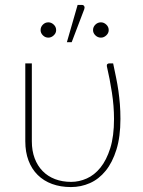

<svg xmlns="http://www.w3.org/2000/svg" viewBox="-20 -750 580 778"><path d="M438.5 -493Q445 -462 450.5 -435.2Q456 -408.5 459.8 -382Q463.5 -355.5 465.8 -327.8Q468 -300 468 -268Q468 -196 451.8 -143.8Q435.5 -91.5 408 -57.8Q380.5 -24 344.2 -8Q308 8 267.5 8Q225.5 8 191.2 -4.5Q157 -17 132.8 -41Q108.5 -65 95.5 -99.5Q82.5 -134 82.5 -177.5V-493H109V-177.5Q109 -139 120.5 -108.5Q132 -78 152.8 -56.8Q173.5 -35.5 203 -24.2Q232.5 -13 268.5 -13Q300.5 -13 331.5 -26.8Q362.5 -40.5 387 -70.8Q411.5 -101 426.8 -149.5Q442 -198 442 -268Q442 -320 433.5 -375Q425 -430 413 -481.5Q412 -487.5 415 -490.2Q418 -493 421.5 -493ZM251 -579 294.5 -730H312Q318.5 -730 321.2 -725Q324 -720 321.5 -713L270.5 -579ZM420.5 -628Q420.5 -616 410.8 -606.8Q401 -597.5 389 -597.5Q376 -597.5 366.5 -606.8Q357 -616 357 -628Q357 -641 366.5 -650.2Q376 -659.5 389 -659.5Q401 -659.5 410.8 -650.2Q420.5 -641 420.5 -628ZM207.5 -628Q207.5 -616 197.8 -606.8Q188 -597.5 176 -597.5Q163 -597.5 153.8 -606.8Q144.5 -616 144.5 -628Q144.5 -641 153.8 -650.2Q163 -659.5 176 -659.5Q188 -659.5 197.8 -650.2Q207.5 -641 207.5 -628Z"/></svg>

Font: Lato ExtraLight
Style: Regular
Weight: 275
Designer: Lukasz Dziedzic with Adam Twardoch and Botio Nikoltchev
Foundry: tyPoland Lukasz Dziedzic
Version: Version 2.015; 2015-08-06; http://www.latofonts.com/